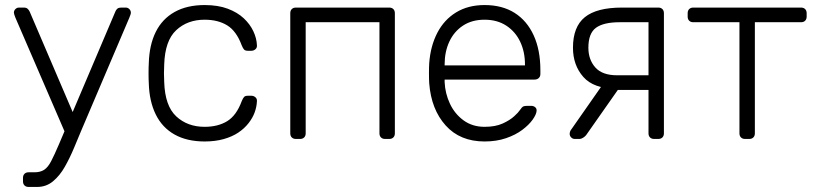

<svg xmlns="http://www.w3.org/2000/svg" viewBox="-20 -550 3226 760"><path d="M93 190Q83 190 77 184Q71 178 71 168V154Q71 144 77 138Q83 132 93 132H116Q140 132 155 122Q170 112 182.5 88Q195 64 213 22L437 -505Q440 -512 445 -516Q450 -520 460 -520H478Q486 -520 492 -514Q498 -508 498 -500Q498 -496 496.5 -492Q495 -488 492 -480L302 -34Q289 -3 273 35.5Q257 74 237 109.5Q217 145 190 167.5Q163 190 127 190ZM241 -17 41 -480Q35 -495 35 -500Q35 -508 41 -514Q47 -520 55 -520H74Q84 -520 89 -515.5Q94 -511 97 -505L273 -94Z M790 10Q720 10 671 -17.5Q622 -45 596.5 -97Q571 -149 569 -220Q568 -235 568 -260Q568 -285 569 -300Q571 -372 596.5 -423.5Q622 -475 671 -502.5Q720 -530 790 -530Q843 -530 881.5 -515.5Q920 -501 945 -477.5Q970 -454 983 -426Q996 -398 997 -371Q998 -361 991 -355Q984 -349 975 -349H961Q951 -349 946.5 -353.5Q942 -358 937 -370Q916 -427 879.5 -449.5Q843 -472 790 -472Q722 -472 677.5 -430.5Q633 -389 630 -295Q628 -260 630 -225Q633 -131 677.5 -89.5Q722 -48 790 -48Q843 -48 879.5 -70.5Q916 -93 937 -150Q942 -162 946.5 -166.5Q951 -171 961 -171H975Q984 -171 991 -165Q998 -159 997 -149Q996 -127 988 -105Q980 -83 963.5 -62Q947 -41 923 -25Q899 -9 865.5 0.5Q832 10 790 10Z M1151 0Q1141 0 1135 -6Q1129 -12 1129 -22V-498Q1129 -508 1135 -514Q1141 -520 1151 -520H1521Q1531 -520 1537 -514Q1543 -508 1543 -498V-22Q1543 -12 1537 -6Q1531 0 1521 0H1504Q1494 0 1488 -6Q1482 -12 1482 -22V-462H1190V-22Q1190 -12 1184 -6Q1178 0 1168 0Z M1898 10Q1801 10 1744 -53.5Q1687 -117 1679 -220Q1678 -235 1678 -260Q1678 -285 1679 -300Q1684 -368 1711 -420Q1738 -472 1785.5 -501Q1833 -530 1898 -530Q1968 -530 2017 -499Q2066 -468 2092.5 -410Q2119 -352 2119 -272V-257Q2119 -247 2112.5 -241Q2106 -235 2096 -235H1740Q1740 -235 1740 -231Q1740 -227 1740 -225Q1742 -180 1761 -139.5Q1780 -99 1815 -73.5Q1850 -48 1898 -48Q1941 -48 1969.5 -61Q1998 -74 2015 -89.5Q2032 -105 2037 -113Q2046 -126 2051 -128.5Q2056 -131 2067 -131H2083Q2092 -131 2098.5 -125.5Q2105 -120 2104 -111Q2103 -97 2088.5 -76.5Q2074 -56 2047.5 -36Q2021 -16 1983 -3Q1945 10 1898 10ZM1740 -291H2058V-295Q2058 -345 2039 -385Q2020 -425 1984 -448.5Q1948 -472 1898 -472Q1848 -472 1812.5 -448.5Q1777 -425 1758.5 -385Q1740 -345 1740 -295Z M2569 0Q2559 0 2553 -6Q2547 -12 2547 -22V-194H2419V-199Q2330 -199 2289 -245.5Q2248 -292 2248 -361Q2248 -444 2295 -482Q2342 -520 2442 -520H2586Q2596 -520 2602 -514Q2608 -508 2608 -498V-22Q2608 -12 2602 -6Q2596 0 2586 0ZM2255 0Q2247 0 2241 -6Q2235 -12 2235 -20Q2235 -24 2236.5 -29Q2238 -34 2243 -40L2366 -216H2441L2300 -15Q2296 -10 2288.5 -5Q2281 0 2273 0ZM2423 -252H2547V-462H2433Q2369 -462 2339 -440Q2309 -418 2309 -361Q2309 -314 2336.5 -283Q2364 -252 2423 -252Z M2929 0Q2919 0 2913 -6Q2907 -12 2907 -22V-462H2724Q2714 -462 2708 -468Q2702 -474 2702 -484V-498Q2702 -508 2708 -514Q2714 -520 2724 -520H3151Q3161 -520 3167 -514Q3173 -508 3173 -498V-484Q3173 -474 3167 -468Q3161 -462 3151 -462H2968V-22Q2968 -12 2962 -6Q2956 0 2946 0Z"/></svg>

Font: Rubik Light
Style: Regular
Weight: 300
Designer: Hubert and Fischer
Foundry: Hubert and Fischer
Version: Version 2.300;gftools[0.9.30]